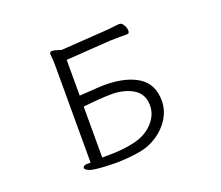

<svg xmlns="http://www.w3.org/2000/svg" viewBox="-119 -887 1239 1074"><g transform="rotate(-20 500.0 -350.0)"><path d="M265 -661 263 -685Q263 -699 277 -699Q288 -699 305.5 -694Q323 -689 330 -686L601 -704Q620 -705 650 -709Q673 -712 684 -712Q697 -712 707.5 -694.5Q718 -677 718 -660Q718 -643 705 -643H663Q621 -643 602 -642L338 -624V-411Q382 -414 397 -415Q412 -416 441.5 -418Q471 -420 486 -420Q614 -420 687 -373.5Q760 -327 760 -228Q760 -173 730 -124Q700 -75 649.5 -42Q599 -9 541 0Q469 12 398 12L359 11Q275 8 248 -1.5Q221 -11 221 -23Q221 -29 226.5 -33Q232 -37 241 -38H267V-604Q267 -645 265 -661ZM374 -43Q459 -43 526 -58Q600 -74 644.5 -121Q689 -168 689 -225Q689 -294 636 -326Q583 -358 507 -358Q446 -358 338 -346V-43Z"/></g></svg>

Font: Iansui 0.93
Style: Regular
Weight: 400
Designer: But Ko / Fontworks Inc.
Foundry: zi-hi.com / Fontworks Inc.
Version: Version 0.931